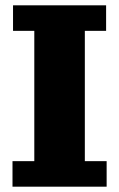

<svg xmlns="http://www.w3.org/2000/svg" viewBox="-20 -702 447 722"><path d="M27 0V-96H109V-586H29V-682H379V-586H299V-96H381V0Z"/></svg>

Font: Montagu Slab 16pt
Style: Bold
Weight: 700
Designer: Florian Karsten
Foundry: Florian Karsten
Version: Version 1.000; ttfautohint (v1.8.3)